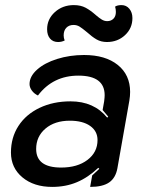

<svg xmlns="http://www.w3.org/2000/svg" viewBox="-20 -725 576 754"><path d="M23 -126Q23 -185 52.5 -230.5Q82 -276 135.5 -301.5Q189 -327 257 -327Q349 -327 401 -263L405 -267L383 -293L389 -327Q391 -343 391 -351Q391 -428 288 -428Q188 -428 129 -350Q114 -357 105 -369.5Q96 -382 96 -395Q96 -425 125.5 -451.5Q155 -478 204.5 -493.5Q254 -509 310 -509Q394 -509 442.5 -470Q491 -431 491 -364Q491 -348 488 -330L441 -64Q434 -26 408.5 -8.5Q383 9 334 9L342 -36L370 -62L366 -66Q326 -28 282 -9.5Q238 9 185 9Q113 9 68 -28.5Q23 -66 23 -126ZM363 -175Q363 -210 334 -230.5Q305 -251 254 -251Q195 -251 158.5 -220Q122 -189 122 -140Q122 -67 220 -67Q284 -67 323.5 -97Q363 -127 363 -175ZM165 -610Q165 -650 195.5 -677.5Q226 -705 270 -705Q297 -705 316.5 -694.5Q336 -684 356 -666Q370 -654 380 -648Q390 -642 401 -642Q416 -642 425.5 -651.5Q435 -661 435 -678Q435 -689 432 -699Q441 -705 457 -705Q476 -705 488 -690.5Q500 -676 500 -654Q500 -614 471 -587Q442 -560 400 -560Q377 -560 359.5 -570Q342 -580 321 -599Q303 -614 292.5 -620.5Q282 -627 269 -627Q251 -627 240.5 -616Q230 -605 230 -586Q230 -576 234 -566Q222 -560 208 -560Q188 -560 176.5 -573.5Q165 -587 165 -610Z"/></svg>

Font: K2D Medium
Style: Italic
Weight: 500
Italic angle: -10°
Designer: Katatrad Aksorn Co.,Ltd.
Foundry: Cadson Demak Co.,Ltd.
Version: Version 1.000; ttfautohint (v1.6)